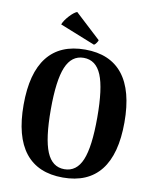

<svg xmlns="http://www.w3.org/2000/svg" viewBox="-98 -985 863 1073"><g transform="rotate(10 333.0 -448.5)"><path d="M46.9 -349.1Q46.9 -529.3 119.1 -620.6Q191.4 -711.9 333 -711.9Q474.6 -711.9 546.9 -620.6Q619.1 -529.3 619.1 -349.1Q619.1 -168.5 546.9 -77.1Q474.6 14.2 333 14.2Q191.4 14.2 119.1 -77.1Q46.9 -168.5 46.9 -349.1ZM175.8 -827.1Q184.1 -849.6 208.7 -876.7Q233.4 -903.8 252 -911.1L397 -776.9Q397.9 -772.9 390.1 -761.5Q382.3 -750 376 -747.1ZM333 -33.2Q402.3 -33.2 433.6 -108.2Q464.8 -183.1 464.8 -349.1Q464.8 -515.1 433.6 -590.1Q402.3 -665 333 -665Q264.2 -665 232.7 -589.8Q201.2 -514.6 201.2 -349.1Q201.2 -183.6 232.7 -108.4Q264.2 -33.2 333 -33.2Z"/></g></svg>

Font: Arima
Style: Bold
Weight: 700
Designer: Joana Correia and Natanael Gama
Foundry: NDISCOVER
Version: Version 1.100;Glyphs 3.1.2 (3151)